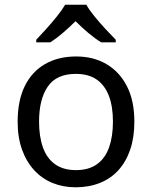

<svg xmlns="http://www.w3.org/2000/svg" viewBox="-20 -786 645 816"><path d="M551 -269Q551 -202 533.5 -150.5Q516 -99 483.5 -63Q451 -27 404.5 -8.5Q358 10 301 10Q248 10 203 -8.5Q158 -27 125 -63Q92 -99 73.5 -150.5Q55 -202 55 -269Q55 -358 85 -419.5Q115 -481 171 -513.5Q227 -546 304 -546Q377 -546 432.5 -513.5Q488 -481 519.5 -419.5Q551 -358 551 -269ZM146 -269Q146 -206 162.5 -159.5Q179 -113 214 -88Q249 -63 303 -63Q357 -63 392 -88Q427 -113 443.5 -159.5Q460 -206 460 -269Q460 -333 443 -378Q426 -423 391.5 -447.5Q357 -472 302 -472Q220 -472 183 -418Q146 -364 146 -269ZM347 -766Q359 -744 381.5 -716.5Q404 -689 428.5 -662.5Q453 -636 472 -617V-606H410Q384 -622 356 -645.5Q328 -669 301 -696Q274 -669 247 -646Q220 -623 194 -606H134V-617Q153 -637 176.5 -663Q200 -689 222 -716.5Q244 -744 257 -766Z"/></svg>

Font: Noto Sans Khmer UI
Style: Regular
Weight: 400
Designer: Danh Hong and the Monotype Design Team
Foundry: Monotype Imaging Inc.
Version: Version 2.002